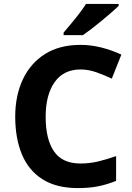

<svg xmlns="http://www.w3.org/2000/svg" viewBox="-20 -954 677 984"><path d="M393 -598Q306 -598 260 -533Q214 -468 214 -355Q214 -241 256.5 -178.5Q299 -116 393 -116Q437 -116 480.5 -126Q524 -136 575 -154V-27Q528 -8 482 1Q436 10 379 10Q269 10 197.5 -35.5Q126 -81 92 -163.5Q58 -246 58 -356Q58 -464 97 -547Q136 -630 210.5 -677Q285 -724 393 -724Q446 -724 499.5 -710.5Q553 -697 602 -674L553 -551Q513 -570 472.5 -584Q432 -598 393 -598ZM588 -924Q574 -910 551 -890Q528 -870 501.5 -848Q475 -826 449.5 -806.5Q424 -787 405 -774H306V-787Q322 -806 343.5 -831.5Q365 -857 386 -884.5Q407 -912 421 -934H588Z"/></svg>

Font: Noto Sans Tangsa
Style: Bold
Weight: 700
Version: Version 1.504